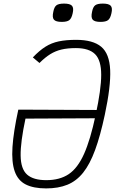

<svg xmlns="http://www.w3.org/2000/svg" viewBox="-20 -1036 644 1070"><path d="M404 -814Q498 -814 544 -775.5Q590 -737 594 -646Q598 -555 564 -396Q539 -279 510 -200Q481 -121 443.5 -74Q406 -27 355.5 -6.5Q305 14 237 14Q167 14 123.5 -8Q80 -30 62 -81Q44 -132 49.5 -216.5Q55 -301 82 -425L546 -423L536 -377L122 -375Q94 -244 95 -169Q96 -94 131 -63Q166 -32 238 -32Q313 -32 363 -65.5Q413 -99 448.5 -178.5Q484 -258 513 -395Q544 -538 544 -619Q544 -700 510 -734Q476 -768 403 -768Q357 -768 323 -760Q289 -752 260 -734Q231 -716 200 -685L163 -716Q199 -754 233 -775.5Q267 -797 308 -805.5Q349 -814 404 -814ZM540 -914Q507 -914 496.5 -926.5Q486 -939 493 -970Q498 -997 510.5 -1006.5Q523 -1016 553 -1016Q586 -1016 597 -1004Q608 -992 601 -962Q595 -934 582.5 -924Q570 -914 540 -914ZM324 -914Q291 -914 280.5 -926.5Q270 -939 277 -970Q282 -997 294.5 -1006.5Q307 -1016 337 -1016Q370 -1016 381 -1004Q392 -992 385 -962Q379 -934 366.5 -924Q354 -914 324 -914Z"/></svg>

Font: Victor Mono Thin
Style: Italic
Weight: 100
Italic angle: -12°
Monospace: yes
Designer: Rune Bjørnerås
Version: Version 1.561;gftools[0.9.30]